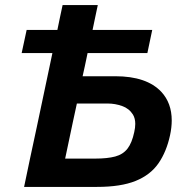

<svg xmlns="http://www.w3.org/2000/svg" viewBox="-20 -733 732 753"><path d="M74.5 0Q86.5 -58.5 98 -112.2Q109.5 -166 124 -233.5L174.5 -472.5Q177.5 -486.5 180.2 -499.5Q183 -512.5 185.5 -525H65L84.5 -615.5H205Q210 -640 215 -664Q220 -688 225.5 -713H363.5Q358 -687.5 353 -663.5L343 -615.5H577L558 -525H323.5Q321 -512.5 318.2 -499.5Q315.5 -486.5 312.5 -472.5L304 -434H432Q555 -434 612.5 -373Q653.5 -329 653.5 -260.5Q653.5 -233.5 647 -203Q633 -138 601.5 -92.5Q570 -47 512 -23.5Q454 0 360.5 0ZM235.5 -111H353Q401 -111 431.8 -119.2Q462.5 -127.5 480 -150Q497.5 -172.5 506.5 -215Q510.5 -232.5 510.5 -247Q510.5 -268.5 501.5 -283.5Q486.5 -307.5 459 -317.2Q431.5 -327 402.5 -327H281.5L266 -255.5Q257 -212.5 250.2 -180.5Q243.5 -148.5 235.5 -111Z"/></svg>

Font: Heraclito SemiBold
Style: Italic
Weight: 600
Italic angle: -12°
Designer: Kostas Bartsokas (font) & Cristiano Sobral (main changes)
Foundry: Kostas Bartsokas (font) & Cristiano Sobral (main changes)
Version: Version 1.00;July 8, 2020;FontCreator 13.0.0.2655 64-bit